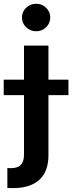

<svg xmlns="http://www.w3.org/2000/svg" viewBox="-60 -785 380 1009"><path d="M66.1 -545.5H194.6V30.2Q194.6 118.6 144.7 161.8Q94.8 204.9 3.2 203.5Q-2.5 203.1 -8.3 203.1Q-14.2 203.1 -21.3 202.8V98Q-16 98.4 -11.7 98.5Q-7.5 98.7 -2.8 98.7Q34.1 98.7 50.1 80.8Q66.1 62.9 66.1 28.4ZM-40.5 -285.2V-366.5H299.7V-285.2ZM130 -620.7Q99.1 -620.7 77.2 -642Q55.4 -663.4 55.4 -693.2Q55.4 -723 77.2 -744.1Q99.1 -765.3 130 -765.3Q160.5 -765.3 182.4 -744.1Q204.2 -723 204.2 -693.2Q204.2 -663.4 182.4 -642Q160.5 -620.7 130 -620.7Z"/></svg>

Font: Inter UI Semi Bold
Style: Regular
Weight: 600
Designer: Rasmus Andersson
Foundry: rsms
Version: 3.2;8d6f07862